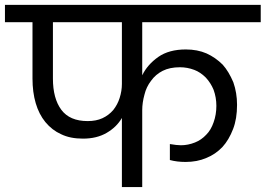

<svg xmlns="http://www.w3.org/2000/svg" viewBox="-47 -760 1079 780"><path d="M309.1 -268.1Q343.8 -268.1 369.1 -279.8Q394.5 -291.5 413.1 -313Q430.7 -335.4 439 -361.8Q448.2 -390.6 448.2 -418.9V-669.9H168V-440.9Q168 -359.9 202.1 -314Q236.3 -268.1 309.1 -268.1ZM-26.9 -669.9V-740.2H1012.2V-669.9H530.8V-454.1Q551.8 -497.6 596.2 -528.8Q639.6 -559.1 708 -559.1Q754.9 -559.1 792 -543Q828.6 -526.4 857.9 -497.1Q882.3 -469.7 900.9 -425.8Q916 -382.8 916 -334Q916 -277.3 899.9 -235.8Q882.8 -191.4 856.9 -163.1Q828.1 -132.8 791 -118.2Q753.9 -102.1 707 -102.1Q671.9 -102.1 643.1 -109.9V-174.8Q671.4 -169.9 688 -169.9Q716.8 -169.9 745.1 -181.2Q771 -191.4 791 -212.9Q810.1 -231.9 820.8 -263.2Q832 -294.4 832 -330.1Q832 -363.8 820.8 -395Q809.1 -423.3 789.1 -444.8Q767.1 -466.8 742.2 -476.1Q713.9 -486.8 684.1 -486.8Q642.6 -486.8 613.8 -472.2Q585 -457.5 566.9 -432.1Q547.4 -406.7 540 -376Q530.8 -342.8 530.8 -313V0H448.2V-280.8Q426.8 -243.7 386.2 -220.2Q346.2 -196.8 290 -196.8Q237.8 -196.8 201.2 -214.8Q164.6 -231 137.2 -264.2Q111.3 -295.9 98.1 -340.8Q85 -385.7 85 -440.9V-669.9Z"/></svg>

Font: PoppinsZ
Style: Regular
Weight: 400
Designer: Ninad Kale (Devanagari), Jonny Pinhorn (Latin)
Foundry: Indian Type Foundry
Version: Version 3.002;FEAKit 1.0